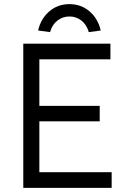

<svg xmlns="http://www.w3.org/2000/svg" viewBox="-20 -912 615 932"><path d="M93 -700H516V-624H171V-398H464V-323H171V-76H522V0H93ZM469 -764 411 -756Q401 -792 375.5 -812Q350 -832 317 -832Q284 -832 258.5 -812Q233 -792 223 -756L165 -764Q178 -821 219 -856.5Q260 -892 317 -892Q374 -892 415 -856.5Q456 -821 469 -764Z"/></svg>

Font: Lexend HM
Style: Regular
Weight: 400
Designer: Bonnie Shaver-Troup, Thomas Jockin, Octavio Pardo
Foundry: Lexend
Version: Version 1.091